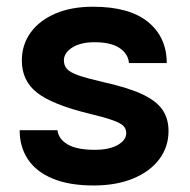

<svg xmlns="http://www.w3.org/2000/svg" viewBox="-20 -558 576 583"><path d="M262.2 -537.6Q196.9 -537.6 148.3 -516.8Q99.7 -496 73 -459.1Q46.3 -422.1 46.3 -373.9Q46.3 -312.9 92.5 -276.6Q138.6 -240.3 250.7 -213Q297.7 -201.8 321.9 -193Q346.2 -184.3 354.8 -175.5Q363.3 -166.7 363.3 -153.9Q363.3 -132.6 337.5 -117.8Q311.7 -103.1 267.5 -103.1Q213.2 -103.1 185.2 -119.6Q157.3 -136.2 154.6 -162.7H39.7Q39.7 -111.6 65 -73.9Q90.3 -36.2 140.4 -15.5Q190.5 5.2 264.6 5.2Q333.2 5.2 384.4 -16Q435.5 -37.2 463.6 -74.5Q491.7 -111.9 491.7 -160Q491.7 -198.8 472.5 -225.9Q453.3 -252.9 409.6 -272.9Q365.8 -292.8 292.4 -309Q243.8 -320.2 218.2 -329.2Q192.6 -338.2 183.3 -348.8Q174 -359.3 174 -374.5Q174 -397.5 199.5 -413.7Q225.1 -429.8 267.1 -429.8Q316.7 -429.8 343 -412.2Q369.3 -394.6 371.6 -366.5H486.3Q486.3 -444.8 429.7 -491.2Q373 -537.6 262.2 -537.6Z"/></svg>

Font: Estedad VF
Style: Regular
Weight: 100
Designer: Amin Abedi
Version: Version 7.3